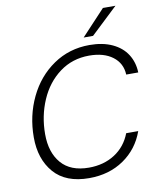

<svg xmlns="http://www.w3.org/2000/svg" viewBox="-103 -1057 948 1147"><g transform="rotate(-10 371.0 -483.5)"><path d="M60 -287Q60 -418 113.5 -529.5Q167 -641 263.5 -707Q360 -773 483 -773Q563 -773 621 -746Q679 -719 709.5 -671Q740 -623 742 -561H669Q666 -630 612.5 -670.5Q559 -711 470 -711Q368 -711 290.5 -653.5Q213 -596 171.5 -500Q130 -404 130 -294Q130 -183 186.5 -117.5Q243 -52 354 -52Q444 -52 511 -95Q578 -138 608 -216H681Q644 -112 555 -51Q466 10 345 10Q203 10 131.5 -72.5Q60 -155 60 -287ZM514 -823H457L601 -977H677Z"/></g></svg>

Font: Open Sauce One Light Italic
Style: Regular
Weight: 300
Italic angle: -10°
Designer: Alfredo Marco Pradil
Foundry: Creative Sauce Fz LLC
Version: Version 1.477